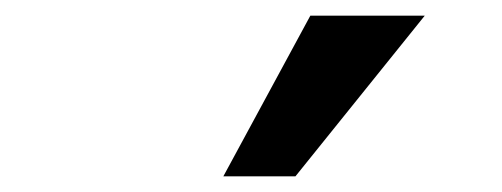

<svg xmlns="http://www.w3.org/2000/svg" viewBox="-20 -827 640 245"><path d="M265 -602 376 -807H522L357 -602Z"/></svg>

Font: JuliaMono
Style: Bold Italic
Weight: 700
Italic angle: -9°
Monospace: yes
Designer: cormullion
Foundry: corm
Version: Version 0.057; ttfautohint (v1.8.4)